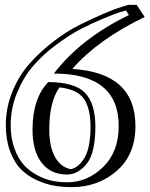

<svg xmlns="http://www.w3.org/2000/svg" viewBox="-20 -737 616 791"><path d="M373 -218Q373 -106 337 -62Q301 -18 256 -18Q189 -18 151.5 -66.5Q114 -115 114 -203Q114 -332 179 -399Q288 -398 330 -355Q372 -312 373 -218ZM511 -675 499 -694Q489 -691 472 -686Q455 -681 405.5 -660.5Q356 -640 311 -616.5Q266 -593 211.5 -552.5Q157 -512 117.5 -466.5Q78 -421 51 -356.5Q24 -292 24 -222Q24 -167 40 -124Q56 -81 80 -55.5Q104 -30 136.5 -13.5Q169 3 198 8.5Q227 14 257 14Q340 14 404.5 -48.5Q469 -111 469 -218Q469 -434 202 -434Q313 -579 511 -675ZM543 -717 576 -667Q383 -574 278 -453Q538 -437 538 -218Q538 -100 461 -33Q384 34 275 34Q236 34 200.5 27.5Q165 21 128 3.5Q91 -14 64.5 -41.5Q38 -69 21 -115.5Q4 -162 4 -222Q4 -295 32 -362Q60 -429 104 -477.5Q148 -526 202 -567.5Q256 -609 310 -635.5Q364 -662 408 -681Q452 -700 480 -708L508 -717ZM353 -218Q352 -294 324.5 -331.5Q297 -369 225 -377Q183 -318 183 -203Q183 -133 206.5 -90.5Q230 -48 272 -40Q305 -47 329 -88.5Q353 -130 353 -218Z"/></svg>

Font: Jacques Francois Shadow
Style: Regular
Weight: 400
Designer: Alexei Vanyashin, Nikita Kanarev (i@xarsok.ru)
Foundry: Cyreal (www.cyreal.org)
Version: Version 1.003